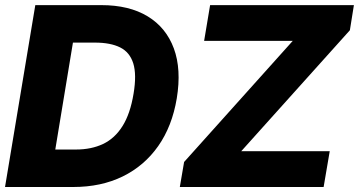

<svg xmlns="http://www.w3.org/2000/svg" viewBox="-25 -748 1436 768"><path d="M268.1 0H70.3L95.2 -149.9H278.8Q340.3 -149.9 387.2 -172.1Q434.1 -194.3 465.1 -243.7Q496.1 -293 509.3 -373.5Q522 -449.7 508.1 -494.4Q494.1 -539.1 455.6 -558.3Q417 -577.6 354.5 -577.6H162.6L188 -727.5H380.4Q491.7 -727.5 565.7 -682.6Q639.6 -637.7 670.4 -554.2Q701.2 -470.7 682.1 -354.5Q663.6 -243.2 607.9 -163.8Q552.2 -84.5 465.8 -42.2Q379.4 0 268.1 0ZM291.5 -727.5 171.4 0H-4.9L116.2 -727.5ZM694.3 0 711.4 -100.1 1146 -584.5H791.5L815.4 -727.5H1390.6L1374.5 -627L939.9 -143.1H1293.9L1269.5 0Z"/></svg>

Font: Inter Tight ExtraBold
Style: Italic
Weight: 800
Italic angle: -9.39999°
Designer: Rasmus Andersson
Foundry: rsms
Version: Version 3.004